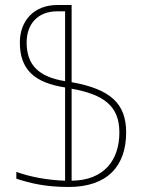

<svg xmlns="http://www.w3.org/2000/svg" viewBox="-20 -734 568 764"><path d="M253 10C408 10 482 -74 482 -207C482 -320 422 -379 265 -407V-714H207C117 -714 59 -653 59 -565C59 -457 117 -405 239 -386V-15C173 -17 103 -29 45 -50V-23C103 -4 163 10 253 10ZM239 -411C135 -428 86 -474 86 -565C86 -637 129 -689 208 -689H239ZM265 -15V-381C392 -358 455 -313 455 -207C455 -97 394 -16 265 -15Z"/></svg>

Font: Noto Sans Armenian SemiCondensed Thin
Style: Regular
Weight: 100
Width: 4
Designer: Monotype Design Team
Foundry: Monotype Imaging Inc.
Version: Version 2.008